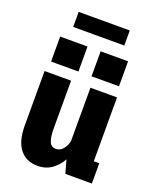

<svg xmlns="http://www.w3.org/2000/svg" viewBox="-161 -969 871 1072"><g transform="rotate(20 275.0 -433.0)"><path d="M194.5 11Q127.5 11 89.5 -36.2Q51.5 -83.5 51.5 -176.5V-500H209V-214.5Q209 -165 220 -139Q231 -113 259 -113Q285 -113 302.2 -135.5Q319.5 -158 324 -183.5V-500H482V-120.5H514.5V0H357L335 -78.5Q315.5 -41.5 280 -15.2Q244.5 11 194.5 11ZM67.5 -710.5H230V-562H67.5ZM308 -710.5H471V-562H308ZM117.5 -786V-875.5H421V-786Z"/></g></svg>

Font: Trispace SemiCondensed
Style: Bold
Weight: 700
Width: 4
Designer: Tyler Finck
Foundry: Etcetera Type Company
Version: Version 1.210; ttfautohint (v1.8.3)